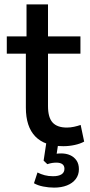

<svg xmlns="http://www.w3.org/2000/svg" viewBox="-20 -658 412 876"><path d="M269 9Q184 9 141 -35.5Q98 -80 98 -167V-413H11V-492H101V-638H199V-492H347V-413H199V-174Q199 -122 220 -99Q241 -76 285 -76Q301 -76 317.5 -79.5Q334 -83 348 -88L364 -12Q346 -2 320.5 3.5Q295 9 269 9ZM227 198Q202 198 177 193Q152 188 135 178L151 129Q167 137 184 141.5Q201 146 222 146Q247 146 260.5 137.5Q274 129 274 112Q274 98 264.5 91Q255 84 237 84Q228 84 218 85.5Q208 87 196 91L179 75L193 -18H248L236 60L210 50Q220 46 233 44Q246 42 259 42Q282 42 300 50Q318 58 329 74Q340 90 340 114Q340 140 325.5 159Q311 178 285.5 188Q260 198 227 198Z"/></svg>

Font: Nunito Sans 10pt SemiCondensed SemiBold
Style: Regular
Weight: 600
Width: 4
Designer: Vernon Adams
Foundry: Vernon Adams
Version: Version 3.101;gftools[0.9.27]